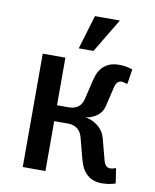

<svg xmlns="http://www.w3.org/2000/svg" viewBox="-81 -762 672 834"><g transform="rotate(10 255.0 -345.0)"><path d="M225 -550 270 -700H380L290 -550ZM425 10Q348 10 325 -75L300 -170Q287 -220 235 -220H175V0H75V-500H175V-290H225Q279 -290 290 -340L310 -425Q330 -510 410 -510Q435 -510 453 -505L470 -500L460 -435H455L449 -437Q437 -440 435 -440Q412 -440 405 -410L385 -325Q376 -287 340 -270Q321 -261 305 -260Q327 -257 344 -247Q384 -225 395 -185L420 -90Q428 -60 450 -60Q454 -60 464 -62L470 -65H475L485 0Q475 4 468 5Q448 10 425 10Z"/></g></svg>

Font: Scada
Style: Regular
Weight: 400
Designer: Jovanny Lemonad
Foundry: Jovanny Lemonad
Version: Version 4.100;PS 004.100;hotconv 1.0.88;makeotf.lib2.5.64775